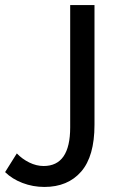

<svg xmlns="http://www.w3.org/2000/svg" viewBox="-20 -720 470 752"><path d="M254.9 -221.2V-700.2H350.1V-231Q350.1 -107.9 297.9 -47.9Q245.6 12.2 153.8 12.2Q108.9 12.2 68.1 -3.4Q27.3 -19 0 -45.9L45.9 -119.1Q66.9 -97.2 94.7 -83.5Q122.6 -69.8 150.9 -69.8Q254.9 -69.8 254.9 -221.2Z"/></svg>

Font: ABeeZee
Style: Regular
Weight: 400
Designer: Anja Meiners
Foundry: Anja Meiners
Version: Version 1.002